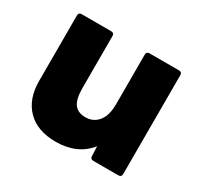

<svg xmlns="http://www.w3.org/2000/svg" viewBox="-120 -681 875 841"><g transform="rotate(30 317.5 -260.5)"><path d="M250 10Q156 10 105 -42Q54 -94 54 -185V-516Q54 -531 70 -531H218Q234 -531 234 -516V-252Q234 -197 252 -172.5Q270 -148 309 -148Q348 -148 372.5 -177.5Q397 -207 397 -265V-516Q397 -531 413 -531H561Q577 -531 577 -516V-16Q577 0 561 0H436Q419 0 419 -16L417 -64Q388 -27 345.5 -8.5Q303 10 250 10Z"/></g></svg>

Font: LINE Seed Sans ExtraBold
Style: Regular
Weight: 800
Designer: LINE VX Design & Dalton Maag Ltd & Sandoll Inc
Foundry: Dalton Maag Ltd
Version: Version 1.003